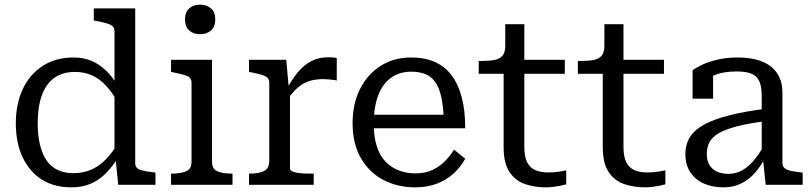

<svg xmlns="http://www.w3.org/2000/svg" viewBox="-20 -794 3488 825"><path d="M561 -93Q561 -71 583.5 -64Q606 -57 643 -53L648 -52V0H488L476 -117L472 -118V-659Q472 -674 463.5 -681.5Q455 -689 437.5 -694Q420 -699 393 -704L383 -706V-758H561ZM296 -547Q340 -547 374.5 -532Q409 -517 437.5 -489Q466 -461 490 -419L487 -353Q462 -398 434 -427.5Q406 -457 373.5 -471Q341 -485 301 -485Q262 -485 232 -470.5Q202 -456 182 -428Q162 -400 152 -358.5Q142 -317 142 -264Q142 -213 151.5 -173Q161 -133 179.5 -105.5Q198 -78 227 -64Q256 -50 295 -50Q337 -50 371 -64.5Q405 -79 434 -108.5Q463 -138 489 -182L490 -121Q464 -79 435 -49.5Q406 -20 369.5 -4.5Q333 11 287 11Q211 11 158 -23.5Q105 -58 76.5 -120Q48 -182 48 -264Q48 -347 77.5 -410.5Q107 -474 163 -510.5Q219 -547 296 -547Z M840 -647Q811 -647 793 -663Q775 -679 775 -711Q775 -742 793 -758Q811 -774 840 -774Q868 -774 886.5 -758Q905 -742 905 -711Q905 -679 886.5 -663Q868 -647 840 -647ZM891 -537V-99Q891 -68 914 -58Q937 -48 976 -48H979V0H715V-48H718Q757 -48 780 -58Q803 -68 803 -99V-438Q803 -460 784 -467.5Q765 -475 725 -483L715 -485V-537Z M1427 -544V-448Q1420 -450 1410 -451Q1400 -452 1389.5 -453Q1379 -454 1369 -454Q1341 -454 1319 -448.5Q1297 -443 1278.5 -431.5Q1260 -420 1243.5 -402Q1227 -384 1208 -358V-404Q1233 -451 1259.5 -483Q1286 -515 1318 -531.5Q1350 -548 1390 -548Q1402 -548 1412.5 -547Q1423 -546 1427 -544ZM1050 0V-48H1053Q1092 -48 1114.5 -59Q1137 -70 1137 -104V-438Q1137 -453 1128.5 -460.5Q1120 -468 1103 -473Q1086 -478 1060 -483L1050 -485V-537H1210L1222 -403L1226 -407V-70Q1226 -61 1240 -56Q1254 -51 1273 -49.5Q1292 -48 1306 -48H1328V0Z M1586 -263Q1586 -205 1599.5 -164Q1613 -123 1638 -98Q1663 -73 1695.5 -61Q1728 -49 1766 -49Q1808 -49 1839 -64Q1870 -79 1892.5 -102Q1915 -125 1931 -151L1979 -112Q1960 -77 1929 -48.5Q1898 -20 1856.5 -4.5Q1815 11 1764 11Q1688 11 1627 -21Q1566 -53 1530.5 -115Q1495 -177 1495 -264Q1495 -349 1527.5 -412.5Q1560 -476 1616.5 -511.5Q1673 -547 1746 -547Q1805 -547 1848 -528Q1891 -509 1920 -471Q1949 -433 1964 -376Q1979 -319 1979 -243H1565V-301H1913L1887 -279Q1885 -336 1876.5 -375.5Q1868 -415 1851.5 -439.5Q1835 -464 1809 -475Q1783 -486 1746 -486Q1711 -486 1681.5 -472.5Q1652 -459 1630.5 -431Q1609 -403 1597.5 -361Q1586 -319 1586 -263Z M2037 -477V-532H2048Q2082 -532 2105 -536.5Q2128 -541 2139.5 -555Q2151 -569 2151 -597L2216 -537H2407V-477ZM2233 -163Q2233 -121 2245 -97Q2257 -73 2280 -63Q2303 -53 2335 -53Q2361 -53 2383 -56.5Q2405 -60 2413 -62V-2Q2403 1 2388 4Q2373 7 2357 9Q2341 11 2324 11Q2277 11 2236 -3Q2195 -17 2169.5 -54.5Q2144 -92 2144 -162V-522L2151 -530V-690H2233Z M2463 -477V-532H2474Q2508 -532 2531 -536.5Q2554 -541 2565.5 -555Q2577 -569 2577 -597L2642 -537H2833V-477ZM2659 -163Q2659 -121 2671 -97Q2683 -73 2706 -63Q2729 -53 2761 -53Q2787 -53 2809 -56.5Q2831 -60 2839 -62V-2Q2829 1 2814 4Q2799 7 2783 9Q2767 11 2750 11Q2703 11 2662 -3Q2621 -17 2595.5 -54.5Q2570 -92 2570 -162V-522L2577 -530V-690H2659Z M3272 -327V-274Q3211 -266 3167 -256Q3123 -246 3094 -234Q3065 -222 3048 -207Q3031 -192 3024 -173Q3017 -154 3017 -132Q3017 -104 3028.5 -85Q3040 -66 3061 -56.5Q3082 -47 3110 -47Q3142 -47 3169 -62Q3196 -77 3221 -107Q3246 -137 3270 -182L3271 -123Q3251 -82 3224.5 -52Q3198 -22 3164.5 -5.5Q3131 11 3089 11Q3041 11 3004 -5.5Q2967 -22 2946 -54Q2925 -86 2925 -131Q2925 -173 2944 -204Q2963 -235 3004.5 -258Q3046 -281 3112 -298Q3178 -315 3272 -327ZM3270 0 3258 -116 3253 -122V-383Q3253 -421 3243 -444Q3233 -467 3209.5 -477Q3186 -487 3146 -487Q3086 -487 3048 -470Q3010 -453 2991 -434Q2991 -442 2995 -450.5Q2999 -459 3006 -466.5Q3013 -474 3022.5 -479Q3032 -484 3044 -486V-370H2956V-492Q2970 -503 2996.5 -515.5Q3023 -528 3062 -537.5Q3101 -547 3150 -547Q3190 -547 3225 -539Q3260 -531 3286 -513Q3312 -495 3327 -466Q3342 -437 3342 -395V-93Q3342 -79 3352 -71Q3362 -63 3380 -59.5Q3398 -56 3424 -53L3429 -52V0Z"/></svg>

Font: Roboto Serif
Style: Regular
Weight: 400
Designer: Greg Gazdowicz
Foundry: Commercial Type
Version: Version 1.008